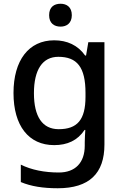

<svg xmlns="http://www.w3.org/2000/svg" viewBox="-20 -764 660 1024"><path d="M303 -744C269 -744 242 -727 242 -683C242 -640 269 -622 303 -622C335 -622 363 -640 363 -683C363 -727 335 -744 303 -744ZM269 -549C133 -549 52 -442 52 -268C52 -93 133 10 269 10C339 10 394 -15 431 -71H435C434 -57 432 -22 432 -5V13C432 104 381 156 294 156C217 156 147 142 91 114V207C146 230 210 240 288 240C456 240 537 161 537 7V-539H451L439 -468H434C395 -523 338 -549 269 -549ZM291 -461C391 -461 436 -406 436 -268V-248C436 -125 392 -75 293 -75C206 -75 161 -142 161 -267C161 -393 207 -461 291 -461Z"/></svg>

Font: Noto Sans Bengali UI Medium
Style: Regular
Weight: 500
Designer: Jelle Bosma - Monotype Design Team
Foundry: Monotype Imaging Inc.
Version: Version 2.003